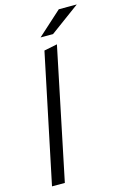

<svg xmlns="http://www.w3.org/2000/svg" viewBox="-136 -979 679 1041"><g transform="rotate(-15 203.0 -459.0)"><path d="M21 0 172 -722 246 -737 93 0ZM170 -796 305 -918H406L240 -796Z"/></g></svg>

Font: Red Hat Text
Style: Italic
Weight: 300
Italic angle: -12°
Designer: Pentagram, MCKL
Foundry: Pentagram, MCKL
Version: Version 1.023